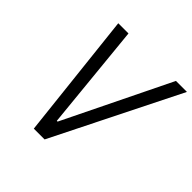

<svg xmlns="http://www.w3.org/2000/svg" viewBox="-189 -887 1044 1044"><g transform="rotate(45 333.5 -365.0)"><path d="M139 -730 219.5 0H302.5L667 -730H582.5L284 -118.5H278L217.5 -730Z"/></g></svg>

Font: Monaspace Neon Light
Style: Italic
Weight: 300
Italic angle: -11°
Designer: Riley Cran & the Lettermatic Team
Foundry: Lettermatic
Version: Version 1.200 (Monaspace Neon)